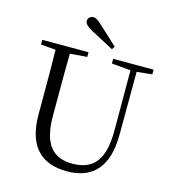

<svg xmlns="http://www.w3.org/2000/svg" viewBox="-135 -1056 1068 1184"><g transform="rotate(15 398.5 -464.5)"><path d="M488 -802.5C450 -837.6 412.7 -873.2 376.9 -905.1C346 -934.6 331 -944.8 314.7 -944.8C295.1 -944.8 280.2 -929.7 280.2 -912.4C280.2 -895.1 294.2 -879.2 336.4 -856.9C381.5 -832.4 428.2 -807.6 475.2 -783.4ZM401.2 16.1C566.6 16.1 656.5 -81.6 657.1 -285.6L658.7 -728H619.4L620.2 -305.7C620.6 -114.5 556 -38.3 420.2 -38.3C302.1 -38.3 230.2 -105.3 230.2 -291.5V-391C230.2 -505.8 230.2 -617.4 232.2 -728H140C142.4 -616.4 142.4 -503.8 142.4 -391V-276.5C142.4 -65.7 245.8 16.1 401.2 16.1ZM45.5 -698 179.8 -686.9H201.1L340.7 -698V-728H45.5ZM498.2 -698 626.2 -686.7H647.1L756.2 -698V-728H498.2Z"/></g></svg>

Font: Source Han Serif CN VF
Style: Regular
Weight: 250
Designer: Ryoko NISHIZUKA 西塚涼子 (kana & ideographs); Frank Grießhammer (Latin, Greek & Cyrillic); Wenlong ZHANG 张文龙 (bopomofo); San
Foundry: Adobe
Version: Version 2.002;hotconv 1.1.0;makeotfexe 2.6.0